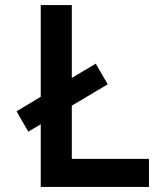

<svg xmlns="http://www.w3.org/2000/svg" viewBox="-20 -734 640 754"><path d="M140 0V-246L91 -217L45 -297L140 -354V-714H262V-428L356 -484L403 -403L262 -319V-110H565V0Z"/></svg>

Font: Noto Sans Mono SemiBold
Style: Regular
Weight: 600
Designer: Monotype Design Team
Foundry: Monotype Imaging Inc.
Version: Version 2.014; ttfautohint (v1.8.4.7-5d5b)